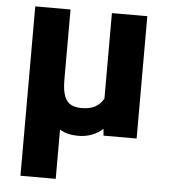

<svg xmlns="http://www.w3.org/2000/svg" viewBox="-52 -576 734 826"><g transform="rotate(5 314.5 -162.5)"><path d="M66.9 -528.3H219.2V-225.6Q219.2 -178.2 229.5 -153.1Q239.7 -127.9 258.8 -118.9Q277.8 -109.9 303.7 -109.9Q339.8 -109.9 362.8 -123Q385.7 -136.2 397.9 -159.2V-528.3H550.8V0H407.7L405.3 -29.3Q384.8 -10.3 357.9 0Q331.1 10.3 298.3 10.3Q252.4 10.3 219.2 -9.3V203.1H66.9Z"/></g></svg>

Font: Vazirmatn FD ExtraBold
Style: Regular
Weight: 800
Designer: Saber Rastikerdar
Foundry: Saber Rastikerdar
Version: Version 33.003